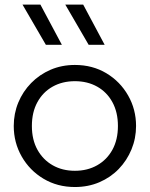

<svg xmlns="http://www.w3.org/2000/svg" viewBox="-20 -774 632 810"><path d="M296 15Q222 15 163.5 -20Q105 -55 71.5 -113.8Q38 -172.5 38 -242.5Q38 -295 57.2 -341.5Q76.5 -388 111.5 -423.8Q146.5 -459.5 193.5 -479.8Q240.5 -500 296 -500Q370.5 -500 428.8 -465Q487 -430 520.5 -371.2Q554 -312.5 554 -242.5Q554 -190.5 534.8 -143.8Q515.5 -97 481 -61.2Q446.5 -25.5 399.2 -5.2Q352 15 296 15ZM296 -53.5Q349 -53.5 390 -76.8Q431 -100 454.2 -142.2Q477.5 -184.5 477.5 -242.5Q477.5 -300.5 454.2 -343Q431 -385.5 390 -408.5Q349 -431.5 296 -431.5Q243 -431.5 202 -408.5Q161 -385.5 137.8 -343Q114.5 -300.5 114.5 -242.5Q114.5 -184.5 138 -142.2Q161.5 -100 202.2 -76.8Q243 -53.5 296 -53.5ZM354 -585 255.5 -754.5H331L421.5 -585ZM173.5 -585 75 -754.5H150.5L241 -585Z"/></svg>

Font: Geologica Cursive ExtraLight
Style: Regular
Weight: 250
Designer: Sindre Bremnes, Frode Helland
Foundry: Monokrom Skriftforlag AS
Version: Version 1.010;gftools[0.9.28]